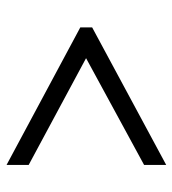

<svg xmlns="http://www.w3.org/2000/svg" viewBox="10 -658 538 599"><g transform="rotate(90 279.5 -358.0)"><path d="M494 -109 65 -339V-376L494 -607V-538L161 -357L494 -178Z"/></g></svg>

Font: ET Text
Style: Italic
Weight: 470
Italic angle: -12°
Designer: Monotype Design Team
Foundry: Monotype Imaging Inc.
Version: Version 2.009